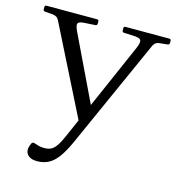

<svg xmlns="http://www.w3.org/2000/svg" viewBox="-140 -580 811 883"><g transform="rotate(15 265.5 -139.0)"><path d="M116 212Q89 212 75 200.5Q61 189 61 172Q61 162 64 154Q67 146 70 139Q76 132 83 135Q94 139 106 142Q118 145 131 145Q149 145 162 139.5Q175 134 187.5 117Q200 100 214 68L425 -414Q436 -441 429.5 -450Q423 -459 396 -460L349 -462Q341 -463 341 -472V-482Q341 -490 350 -490H558Q566 -490 566 -481V-471Q566 -463 557 -462L518 -458Q508 -457 501.5 -452Q495 -447 490 -437L256 85Q235 131 214.5 159Q194 187 170 199.5Q146 212 116 212ZM41 -439Q36 -449 28.5 -453.5Q21 -458 10 -459L-27 -462Q-35 -463 -35 -472V-482Q-35 -490 -26 -490H214Q222 -490 222 -481V-471Q222 -463 213 -462L164 -459Q136 -458 131.5 -448Q127 -438 139 -413L305 -67L263 3Z"/></g></svg>

Font: Hahmlet Light
Style: Regular
Weight: 300
Designer: Minjoo Ham & Mark Frömberg
Foundry: hypertype
Version: Version 1.002